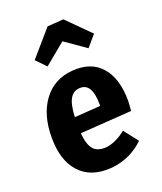

<svg xmlns="http://www.w3.org/2000/svg" viewBox="-162 -994 943 1116"><g transform="rotate(-20 309.5 -436.0)"><path d="M185 -664 127 -724 265 -883 365 -890 504 -751 445 -682 316 -772ZM553 -255 234 -233Q240 -157 269 -128Q294 -103 344 -106Q403 -111 469 -163L537 -76Q496 -37 448 -14Q393 12 331 17Q202 26 133 -52Q66 -126 66 -267Q66 -405 129 -492Q196 -584 314 -592Q428 -600 491 -530Q557 -457 557 -315ZM394 -352Q394 -488 316 -482Q278 -480 258 -447Q237 -413 233 -333L394 -344Z"/></g></svg>

Font: Xiangcui Wave Sans Xiangcui Wave Sans
Style: Regular
Weight: 800
Width: 3
Version: Version 0.920;March 28, 2024;FontCreator 14.0.0.2814 64-bit